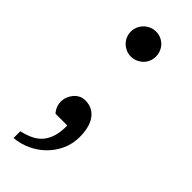

<svg xmlns="http://www.w3.org/2000/svg" viewBox="-222 -524 724 724"><g transform="rotate(45 140.0 -162.0)"><path d="M206.1 -9.8Q206.1 27.8 191.7 59.3Q177.2 90.8 153.1 114.5Q128.9 138.2 97.7 152.6Q66.4 167 32.2 169.9V133.8Q58.6 127.9 79.3 117.9Q100.1 107.9 114 91.6Q127.9 75.2 135.3 51.3Q142.6 27.3 142.1 -6.8H79.1Q78.1 -7.8 75.2 -11.5Q72.3 -15.1 69.1 -21Q65.9 -26.9 63.5 -34.9Q61 -43 61 -53.2Q61 -66.4 65.7 -78.6Q70.3 -90.8 78.6 -100.6Q86.9 -110.4 98.1 -116.2Q109.4 -122.1 123 -122.1Q144.5 -122.1 160.2 -113.5Q175.8 -105 186 -90.1Q196.3 -75.2 201.2 -54.4Q206.1 -33.7 206.1 -9.8ZM194.8 -426.8Q194.8 -413.1 189.7 -400.9Q184.6 -388.7 175.3 -379.6Q166 -370.6 153.8 -365.2Q141.6 -359.9 127.9 -359.9Q113.8 -359.9 101.8 -365.2Q89.8 -370.6 80.6 -379.6Q71.3 -388.7 66.2 -400.9Q61 -413.1 61 -426.8Q61 -440.4 66.4 -452.9Q71.8 -465.3 81.1 -474.4Q90.3 -483.4 102.5 -488.8Q114.7 -494.1 128.9 -494.1Q142.6 -494.1 154.8 -488.8Q167 -483.4 175.8 -474.4Q184.6 -465.3 189.7 -452.9Q194.8 -440.4 194.8 -426.8Z"/></g></svg>

Font: BabelStone Ogham Stemless
Style: Regular
Weight: 400
Designer: Andrew West
Foundry: BabelStone
Version: Version 2.02 March 14, 2022